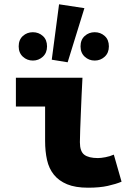

<svg xmlns="http://www.w3.org/2000/svg" viewBox="-20 -862 640 894"><path d="M390 12Q331 12 292.5 -4Q254 -20 231 -48.5Q208 -77 199 -117Q190 -157 190 -206V-366H54V-500H364Q362 -462 360 -419.5Q358 -377 356.5 -336.5Q355 -296 353.5 -260Q352 -224 352 -200Q352 -157 372.5 -141.5Q393 -126 436 -126Q450 -126 471 -130Q492 -134 510 -142L546 -16Q520 -5 482 3.5Q444 12 390 12ZM133 -580Q106 -580 86.5 -598Q67 -616 67 -646Q67 -677 86.5 -694.5Q106 -712 133 -712Q160 -712 179.5 -694.5Q199 -677 199 -646Q199 -616 179.5 -598Q160 -580 133 -580ZM221 -584 255 -842 373 -824 295 -572ZM421 -580Q394 -580 374.5 -598Q355 -616 355 -646Q355 -677 374.5 -694.5Q394 -712 421 -712Q448 -712 467.5 -694.5Q487 -677 487 -646Q487 -616 467.5 -598Q448 -580 421 -580Z"/></svg>

Font: Source Code Pro Black
Style: Regular
Weight: 900
Monospace: yes
Designer: Paul D. Hunt, Teo Tuominen
Foundry: Adobe Systems Incorporated
Version: Version 2.030;PS 1.000;hotconv 16.6.51;makeotf.lib2.5.65220